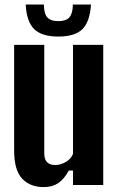

<svg xmlns="http://www.w3.org/2000/svg" viewBox="-20 -792 506 822"><path d="M167 9Q109 9 74.8 -27.2Q40.5 -63.5 40.5 -147.5V-600H169.5V-136.5Q169.5 -110 181.2 -97.8Q193 -85.5 217 -85.5Q238.5 -85.5 261 -98.2Q283.5 -111 292.5 -133V-600H422V0H292.5V-62H274.5Q254 -24 228.5 -7.5Q203 9 167 9ZM230 -635.5Q159 -635.5 126.5 -667.2Q94 -699 90 -772.5H168Q168 -734.5 182.2 -718Q196.5 -701.5 230 -701.5Q263 -701.5 277.2 -718Q291.5 -734.5 292 -772.5H369.5Q365 -699 332.8 -667.2Q300.5 -635.5 230 -635.5Z"/></svg>

Font: Big Shoulders Display Thin ExtraBold
Style: Regular
Weight: 800
Version: Version 2.002